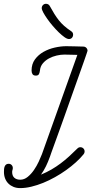

<svg xmlns="http://www.w3.org/2000/svg" viewBox="-20 -966 474 995"><path d="M166 -574.2Q153.3 -574.2 148.4 -581.8Q143.6 -589.4 143.6 -600.6Q143.6 -634.3 161.1 -658.2Q178.7 -682.1 205.6 -697.3Q232.4 -712.4 263.9 -719.5Q295.4 -726.6 323.2 -726.6Q345.2 -726.6 367.4 -725.8Q389.6 -725.1 411.6 -724.6Q420.9 -724.6 427.2 -718.3Q433.6 -711.9 433.6 -702.6Q433.6 -701.7 428.5 -686.8Q423.3 -671.9 414.6 -646.7Q405.8 -621.6 394 -588.6Q382.3 -555.7 368.9 -518.1Q355.5 -480.5 341.3 -440.4Q327.1 -400.4 313.5 -361.8Q299.8 -323.2 287.1 -288.1Q274.4 -252.9 264.2 -224.9Q253.9 -196.8 247.1 -177.7Q240.2 -158.7 238.3 -152.3Q237.8 -151.9 237.8 -151.4Q229.5 -127.9 218.3 -104.7Q207 -81.5 192.4 -61Q221.7 -73.2 246.6 -87.6Q271.5 -102.1 293.9 -118.9Q316.4 -135.7 337.6 -155Q358.9 -174.3 380.9 -196.3Q387.7 -203.1 396 -203.1Q405.8 -203.1 412.1 -196.8Q418.5 -190.4 418.5 -180.7Q418.5 -172.9 413.1 -166.5Q396.5 -146 373.3 -125Q350.1 -104 322.8 -84.5Q295.4 -64.9 264.9 -47.9Q234.4 -30.8 203.6 -18.3Q172.9 -5.9 142.3 1.5Q111.8 8.8 84.5 8.8Q65.9 8.8 50.5 2.7Q35.2 -3.4 23.9 -14.4Q12.7 -25.4 6.6 -40.8Q0.5 -56.2 0.5 -74.7Q0.5 -81.1 1 -88.6Q1.5 -96.2 3.9 -102.5Q6.3 -108.9 11.2 -113Q16.1 -117.2 24.9 -117.2Q34.2 -117.2 40.3 -110.8Q46.4 -104.5 46.4 -95.2Q46.4 -89.8 44.7 -85Q43 -80.1 43 -74.7Q43 -54.7 54.4 -44.7Q65.9 -34.7 85 -34.7Q105.5 -34.7 123.5 -49.3Q141.6 -64 156 -85Q170.4 -106 180.9 -128.7Q191.4 -151.4 197.3 -167L380.9 -681.6Q363.8 -681.6 347.2 -682.4Q330.6 -683.1 313.5 -683.1Q294.9 -683.1 273.7 -678.2Q252.4 -673.3 233.9 -663.3Q215.3 -653.3 202.1 -637.7Q189 -622.1 187 -600.6Q186 -590.8 182.1 -582.5Q178.2 -574.2 166 -574.2ZM358.9 -786.6Q358.9 -776.9 353 -770.3Q347.2 -763.7 337.4 -763.7Q328.1 -763.7 314.2 -773.4Q300.3 -783.2 284.7 -798.3Q269 -813.5 253.2 -832Q237.3 -850.6 224.9 -868.4Q212.4 -886.2 204.3 -901.1Q196.3 -916 196.3 -923.8Q196.3 -933.1 202.6 -939.7Q209 -946.3 218.3 -946.3Q231.4 -946.3 237.8 -935.1Q250.5 -912.1 261.5 -894.3Q272.5 -876.5 284.7 -861.1Q296.9 -845.7 312.3 -832Q327.6 -818.4 349.6 -803.7Q358.9 -797.4 358.9 -786.6Z"/></svg>

Font: Helvetia Verbundene
Style: Regular
Weight: 400
Designer: Peter Wiegel, original typeface by Carl Albert Fahrenwaldt 1901
Foundry: Peter Wiegel
Version: Version 2.000